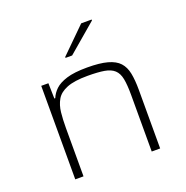

<svg xmlns="http://www.w3.org/2000/svg" viewBox="-132 -862 954 984"><g transform="rotate(-20 345.5 -370.5)"><path d="M113 0V-510H152L154 -426H159Q169 -451 190.5 -471.5Q212 -492 253.5 -505Q295 -518 366 -518Q434 -518 476 -506.5Q518 -495 539.5 -471.5Q561 -448 568.5 -410.5Q576 -373 576 -319V0H530V-309Q530 -364 523.5 -397Q517 -430 498 -447.5Q479 -465 444.5 -471Q410 -477 353 -477Q281 -477 240.5 -461Q200 -445 183 -415.5Q166 -386 162 -347.5Q158 -309 158 -264V0ZM279 -602V-607L415 -741H472V-736L315 -602Z"/></g></svg>

Font: Saira Expanded ExtraLight
Style: Regular
Weight: 250
Width: 7
Designer: Hector Gatti with collaboration of the Omnibus-Type team
Foundry: Omnibus-Type
Version: Version 1.101